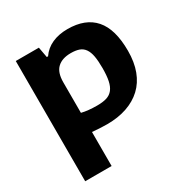

<svg xmlns="http://www.w3.org/2000/svg" viewBox="-176 -690 1010 1051"><g transform="rotate(-30 329.5 -165.0)"><path d="M62 -540H208L220 -474H228Q254 -512 296.5 -531Q339 -550 394 -550Q507 -550 564.5 -484Q622 -418 622 -282Q622 -210 601.5 -155.5Q581 -101 542 -64.5Q503 -28 447.5 -9Q392 10 323 10Q298 10 274 8.5Q250 7 229 5V220H62ZM327 -106Q363 -106 387 -113.5Q411 -121 426 -140Q441 -159 447.5 -190.5Q454 -222 454 -270Q454 -315 448.5 -345Q443 -375 430 -393.5Q417 -412 396 -419.5Q375 -427 344 -427Q289 -427 259 -399Q229 -371 229 -309V-116Q249 -111 273.5 -108.5Q298 -106 327 -106Z"/></g></svg>

Font: Encode Sans Normal
Style: Bold
Weight: 700
Designer: Pablo Impallari, Andres Torresi
Foundry: Pablo Impallari, Andres Torresi
Version: Version 1.000; ttfautohint (v1.00) -l 8 -r 50 -G 200 -x 14 -